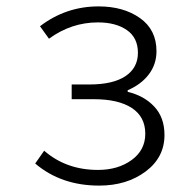

<svg xmlns="http://www.w3.org/2000/svg" viewBox="-20 -567 535 600"><path d="M290 13Q171 13 90 -56L118 -96Q187 -36 286 -36Q349 -36 391.5 -67Q434 -98 434 -149Q434 -202 392 -229.5Q350 -257 273 -257H204V-303H259Q333 -303 372 -329Q411 -355 411 -402Q411 -449 376.5 -473Q342 -497 286 -497Q203 -497 133 -446L105 -485Q186 -547 288 -547Q366 -547 417.5 -510.5Q469 -474 469 -407Q469 -366 445 -334.5Q421 -303 379 -285V-280Q430 -268 462 -234Q494 -200 494 -145Q494 -75 435 -31Q376 13 290 13Z"/></svg>

Font: NotoSansHansLight
Style: Regular
Weight: 300
Designer: Ryoko NISHIZUKA  (kana & ideographs); Paul D. Hunt (Latin, Greek & Cyrillic); Wenlong ZHANG  (bopomofo); Sandoll Communi
Foundry: Adobe Systems Incorporated
Version: Version 1.00;December 8, 2021;FontCreator 13.0.0.2675 64-bit